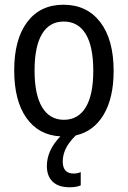

<svg xmlns="http://www.w3.org/2000/svg" viewBox="-20 -567 540 811"><path d="M300 5Q270 35 257.5 61.5Q245 88 245 115Q245 166 291 166Q307 166 321 160V216Q303 224 274 224Q227 224 202.5 200.5Q178 177 178 134Q178 68 235 9Q143 4 91.5 -69Q40 -142 40 -270Q40 -401 95 -474Q150 -547 248 -547Q347 -547 403.5 -473.5Q460 -400 460 -267Q460 -154 418 -83Q376 -12 300 5ZM250 -61Q310 -61 342 -113.5Q374 -166 374 -268Q374 -371 342 -423.5Q310 -476 249 -476Q189 -476 157.5 -423.5Q126 -371 126 -269Q126 -167 158 -114Q190 -61 250 -61Z"/></svg>

Font: Noto Sans Mono UI Cond
Style: Regular
Weight: 400
Width: 3
Monospace: yes
Designer: Monotype Design team
Foundry: Monotype Imaging Inc.
Version: Version 1.000